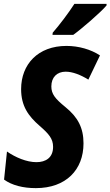

<svg xmlns="http://www.w3.org/2000/svg" viewBox="-20 -961 570 991"><path d="M251 -781H358C400 -811 501 -898 530 -933V-941H364C333 -893 290 -836 252 -792ZM165 10C321 10 411 -85 411 -221C411 -301 382 -356 318 -408C264 -452 245 -476 245 -515C245 -562 274 -591 319 -591C354 -591 396 -575 436 -550L496 -675C449 -706 386 -724 323 -724C176 -724 89 -629 89 -501C89 -414 126 -362 185 -311C232 -270 254 -245 254 -203C254 -147 216 -124 168 -124C117 -124 59 -149 16 -179L1 -34C41 -5 98 10 165 10Z"/></svg>

Font: Noto Sans Display SemiCondensed Extra
Style: Italic
Weight: 800
Width: 4
Italic angle: -12°
Designer: Monotype Design Team
Foundry: Monotype Imaging Inc.
Version: Version 1.900